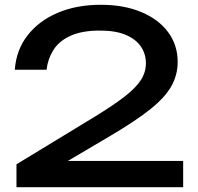

<svg xmlns="http://www.w3.org/2000/svg" viewBox="-20 -784 829 804"><path d="M42 -492Q48 -575 95.5 -636Q143 -697 222 -730.5Q301 -764 402 -764Q498 -764 570.5 -734Q643 -704 683.5 -650Q724 -596 724 -525Q724 -470 697.5 -423Q671 -376 610.5 -327.5Q550 -279 447 -218L198 -71L181 -110H747V0H49V-96L368 -290Q452 -341 500.5 -378.5Q549 -416 570 -449Q591 -482 591 -519Q591 -558 570 -589Q549 -620 506.5 -638Q464 -656 398 -656Q323 -656 275 -634Q227 -612 203.5 -574.5Q180 -537 175 -492Z"/></svg>

Font: Unbounded
Style: Regular
Weight: 400
Designer: Luke Prowse, Jean-Baptiste Morizot, Fátima Lázaro, Florian Runge
Foundry: NaN
Version: Version 1.701;gftools[0.9.28.dev5+ged2979d]